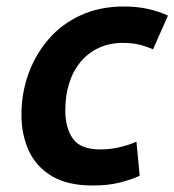

<svg xmlns="http://www.w3.org/2000/svg" viewBox="-20 -558 537 591"><path d="M265 13Q188 13 139.5 -16Q91 -45 68.5 -94.5Q46 -144 46 -204Q46 -272 68 -332Q90 -392 130.5 -438.5Q171 -485 229.5 -511.5Q288 -538 361 -538Q402 -538 435.5 -530.5Q469 -523 497 -510L451 -406Q431 -415 409 -420.5Q387 -426 358 -426Q318 -426 285 -411Q252 -396 228.5 -368Q205 -340 193 -302Q181 -264 181 -218Q181 -164 204.5 -131Q228 -98 289 -98Q321 -98 351 -105.5Q381 -113 400 -122L410 -17Q384 -5 348.5 4Q313 13 265 13Z"/></svg>

Font: Ubuntu Sans
Style: Bold Italic
Weight: 700
Italic angle: -13.5°
Designer: Dalton Maag Ltd
Foundry: Dalton Maag Ltd
Version: Version 1.006